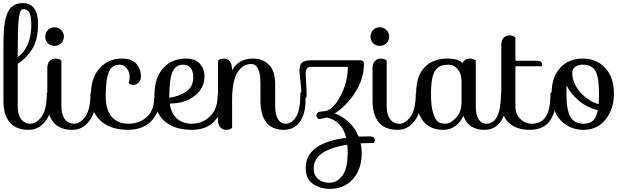

<svg xmlns="http://www.w3.org/2000/svg" viewBox="-20 -826 4009 1226"><path d="M279 -231Q281 -237 294 -237Q312 -237 312 -184Q312 -107 270 -52Q228 3 163 3Q82 3 42 -45Q2 -93 2 -181V-557Q2 -686 29 -746Q56 -806 124 -806Q223 -806 223 -672Q223 -571 183.5 -510Q144 -449 93 -419V-151Q93 -94 115 -65Q137 -36 175 -36Q213 -36 246 -82Q279 -128 279 -231ZM93 -461Q180 -524 180 -671Q180 -767 132 -767Q120 -767 113.5 -759Q107 -751 101.5 -719Q96 -687 94.5 -627Q93 -567 93 -461Z M286 -550Q269 -567 269 -592Q269 -617 286 -634.5Q303 -652 328 -652Q353 -652 370.5 -634.5Q388 -617 388 -592Q388 -567 370.5 -550Q353 -533 328 -533Q303 -533 286 -550ZM558 -231Q560 -237 573 -237Q591 -237 591 -184Q591 -107 549 -52Q507 3 442 3Q361 3 321.5 -45Q282 -93 282 -181V-391Q282 -421 297 -436.5Q312 -452 334 -452Q346 -452 355.5 -448.5Q365 -445 369 -442L372 -438V-151Q372 -94 394 -65Q416 -36 454 -36Q492 -36 525 -82Q558 -128 558 -231Z M964 -199Q965 -205 979 -205Q1000 -205 1000 -173Q1000 -147 988 -118Q976 -89 953.5 -61Q931 -33 890.5 -15Q850 3 799 3Q687 3 623.5 -53.5Q560 -110 560 -216Q560 -329 616 -390.5Q672 -452 759 -452Q822 -452 851 -418.5Q880 -385 880 -339Q880 -314 865 -299Q850 -284 832 -284Q821 -284 813.5 -287Q806 -290 804 -293L802 -296Q808 -311 808 -333Q808 -367 789 -390Q770 -413 743 -413Q696 -413 675.5 -367Q655 -321 655 -211Q655 -124 693.5 -80Q732 -36 799 -36Q870 -36 917 -78.5Q964 -121 964 -199Z M1370 -219Q1371 -225 1385 -225Q1406 -225 1406 -193Q1406 -119 1354.5 -58Q1303 3 1205 3Q1093 3 1029.5 -53.5Q966 -110 966 -216Q966 -329 1022 -390.5Q1078 -452 1165 -452Q1228 -452 1257 -418.5Q1286 -385 1286 -339Q1286 -264 1223.5 -214.5Q1161 -165 1064 -165Q1073 -101 1110.5 -68.5Q1148 -36 1205 -36Q1271 -36 1320.5 -82.5Q1370 -129 1370 -219ZM1061 -211V-202Q1123 -210 1168.5 -241Q1214 -272 1214 -333Q1214 -372 1197 -392.5Q1180 -413 1149 -413Q1102 -413 1081.5 -367Q1061 -321 1061 -211Z M1898 -231Q1899 -237 1913 -237Q1931 -237 1931 -184Q1931 -99 1894.5 -48Q1858 3 1792 3Q1718 3 1680.5 -45Q1643 -93 1643 -181V-298Q1643 -417 1583 -417Q1530 -417 1496 -363Q1462 -309 1462 -182V-11Q1452 3 1424 3Q1402 3 1387 -12.5Q1372 -28 1372 -58V-438Q1382 -452 1410 -452Q1462 -452 1462 -377Q1504 -452 1595 -452Q1660 -452 1698.5 -411Q1737 -370 1737 -293V-151Q1737 -94 1755 -65Q1773 -36 1804 -36Q1844 -36 1871 -80.5Q1898 -125 1898 -231Z M2001 -89Q2001 -115 2045 -115Q2101 -115 2151 -207Q2201 -299 2201 -399H1968Q1947 -399 1939.5 -388.5Q1932 -378 1932 -353Q1932 -342 1935 -296Q1938 -250 1938 -214Q1938 -197 1920 -197Q1913 -197 1909.5 -201.5Q1906 -206 1906 -210L1905 -214Q1905 -252 1898.5 -306Q1892 -360 1892 -376Q1892 -410 1908 -425.5Q1924 -441 1968 -441H2285Q2304 -439 2304 -419Q2304 -323 2248.5 -236.5Q2193 -150 2117 -102Q2167 -84 2208 -45.5Q2249 -7 2270 46Q2293 45 2342 45Q2360 45 2367 53.5Q2374 62 2374 72L2368 87Q2339 87 2283 89Q2290 122 2290 150Q2290 253 2234.5 316.5Q2179 380 2084 380Q2025 380 1978.5 348Q1932 316 1932 246Q1932 88 2190 54Q2165 -55 2064 -76Q2038 -67 2015 -67Q2001 -72 2001 -89ZM2200 148Q2200 122 2197 98Q1983 132 1983 249Q1983 293 2011.5 317Q2040 341 2082 341Q2132 341 2166 296Q2200 251 2200 148Z M2363 -550Q2346 -567 2346 -592Q2346 -617 2363 -634.5Q2380 -652 2405 -652Q2430 -652 2447.5 -634.5Q2465 -617 2465 -592Q2465 -567 2447.5 -550Q2430 -533 2405 -533Q2380 -533 2363 -550ZM2635 -231Q2637 -237 2650 -237Q2668 -237 2668 -184Q2668 -107 2626 -52Q2584 3 2519 3Q2438 3 2398.5 -45Q2359 -93 2359 -181V-391Q2359 -421 2374 -436.5Q2389 -452 2411 -452Q2423 -452 2432.5 -448.5Q2442 -445 2446 -442L2449 -438V-151Q2449 -94 2471 -65Q2493 -36 2531 -36Q2569 -36 2602 -82Q2635 -128 2635 -231Z M3179 -231Q3180 -237 3194 -237Q3212 -237 3212 -184Q3212 -99 3175.5 -48Q3139 3 3073 3Q2972 3 2939 -86Q2920 -45 2887 -21Q2854 3 2812 3Q2637 3 2637 -226Q2637 -342 2691.5 -397Q2746 -452 2836 -452Q2905 -452 2934 -423Q2947 -452 2980 -452Q2992 -452 3001.5 -448.5Q3011 -445 3015 -442L3018 -438V-151Q3018 -94 3036 -65Q3054 -36 3085 -36Q3179 -36 3179 -231ZM2824 -36Q2856 -36 2891.5 -73.5Q2927 -111 2927 -171V-308Q2927 -355 2902.5 -384Q2878 -413 2845 -413Q2817 -413 2799 -407Q2781 -401 2764.5 -382.5Q2748 -364 2740 -325.5Q2732 -287 2732 -226Q2732 -147 2746 -103Q2760 -59 2778 -47.5Q2796 -36 2824 -36Z M3442 -403H3271V-151Q3271 -96 3302.5 -66Q3334 -36 3375 -36Q3437 -36 3466 -82Q3495 -128 3495 -231Q3497 -237 3510 -237Q3528 -237 3528 -184Q3528 -103 3487.5 -50Q3447 3 3363 3Q3279 3 3230 -41Q3181 -85 3181 -172V-539Q3181 -569 3196 -584.5Q3211 -600 3233 -600Q3245 -600 3254.5 -596.5Q3264 -593 3267 -590L3271 -586V-438H3408Q3429 -438 3435.5 -430Q3442 -422 3442 -403Z M3900 -226Q3900 -131 3847.5 -64Q3795 3 3706 3Q3619 3 3560.5 -57.5Q3502 -118 3502 -226Q3502 -333 3556.5 -392.5Q3611 -452 3701 -452Q3788 -452 3844 -393Q3900 -334 3900 -226ZM3700 -413Q3673 -413 3653.5 -399.5Q3634 -386 3634 -361Q3634 -297 3684 -238.5Q3734 -180 3803 -161Q3805 -199 3805 -226Q3805 -330 3783 -371.5Q3761 -413 3700 -413ZM3597 -226Q3597 -124 3622.5 -80Q3648 -36 3706 -36Q3746 -36 3767.5 -56.5Q3789 -77 3797 -123Q3732 -137 3677.5 -182Q3623 -227 3598 -282Q3597 -265 3597 -226Z"/></svg>

Font: Sofia
Style: Regular
Weight: 400
Designer: Paula Nazal and Daniel Hernndez
Foundry: Paula Nazal, Daniel Hernndez
Version: Version 1.001